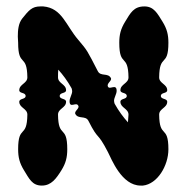

<svg xmlns="http://www.w3.org/2000/svg" viewBox="-20 -578 580 598"><path d="M504.5 -113C504.5 -191 476.5 -145 475.7 -221C475.7 -240 500.8 -242 500.8 -261C500.8 -272 481 -268 481 -279C481 -291 500.8 -286 500.8 -297C500.8 -316 475.7 -318 475.7 -337C476.5 -413 504.5 -367 504.5 -445C504.5 -470 500 -488 486.5 -510C470.2 -536 459.5 -558 429.8 -558C396.5 -558 386.5 -538 369.5 -510C356 -488 351.5 -470 351.5 -445C351.5 -367 379.3 -413 380.2 -337C380.2 -318 355 -316 355 -297C355 -286 374.8 -291 374.8 -279C374.8 -268 355 -272 355 -261C355 -242 380.2 -240 380.2 -221C379.3 -212 379.3 -204 378.5 -197C364 -213 350.5 -231 337 -255C336.2 -258 335.2 -261 335.2 -264C335.2 -274 343.3 -285 343.3 -295C343.3 -318.9 321.8 -297.2 316.3 -308C311 -319 329.8 -326 325.3 -335C316.3 -352 293.8 -339 284.8 -356C250.7 -422 252.5 -420 223.7 -454C185 -499 173.2 -553 114.8 -558H105.8C79.7 -558 69.8 -546 49 -520C37.3 -505 35.5 -484 35.5 -464C35.5 -458 36.5 -451 36.5 -445C36.5 -367 64.3 -413 65.2 -337C65.2 -318 40 -316 40 -297C40 -286 59.8 -291 59.8 -279C59.8 -268 40 -272 40 -261C40 -242 65.2 -240 65.2 -221C64.3 -145 36.5 -191 36.5 -113C36.5 -88 41 -70 54.5 -48C70.7 -22 79.7 0 110.2 0C140 0 155.2 -22 171.5 -48C185 -70 189.5 -88 189.5 -113C189.5 -191 161.5 -145 160.7 -221C160.7 -240 185.8 -242 185.8 -261C185.8 -272 166 -268 166 -279C166 -291 185.8 -286 185.8 -297C185.8 -316 160.7 -318 160.7 -337C160.7 -345 160.7 -353 161.5 -361C176 -345 189.5 -327 203 -303C203.8 -300 204.8 -297 204.8 -294C204.8 -284 196.7 -273 196.7 -263C196.7 -238.8 217.3 -261.9 223.7 -249C229 -240 210.2 -232 214.7 -223C223.7 -206 246.2 -219 255.2 -202C288.5 -136 281.2 -172 316.3 -104C327.2 -83 358.7 0 418 0H425.2C470 -4.7 504.5 -61.7 504.5 -113Z"/></svg>

Font: Chromatic Etruscan
Style: Regular
Weight: 400
Version: Version 000.910